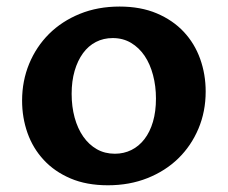

<svg xmlns="http://www.w3.org/2000/svg" viewBox="-20 -547 685 577"><path d="M304.2 9.8Q240.2 9.8 192.1 -10.7Q144 -31.2 111.6 -66.2Q79.1 -101.1 62.7 -147.2Q46.4 -193.4 46.4 -244.6Q46.4 -303.7 67.6 -355.2Q88.9 -406.7 127.4 -445.1Q166 -483.4 220 -505.4Q273.9 -527.3 339.4 -527.3Q402.8 -527.3 451.2 -506.8Q499.5 -486.3 532.2 -451.4Q564.9 -416.5 581.5 -370.1Q598.1 -323.7 598.1 -272Q598.1 -211.9 576.4 -160.4Q554.7 -108.9 515.9 -71Q477.1 -33.2 423.1 -11.7Q369.1 9.8 304.2 9.8ZM325.2 -85Q352.1 -85 374.8 -96.2Q397.5 -107.4 414.1 -128.9Q430.7 -150.4 439.7 -181.2Q448.7 -211.9 448.7 -251Q448.7 -288.1 439.9 -321.3Q431.2 -354.5 414.6 -379.2Q397.9 -403.8 373.8 -418.2Q349.6 -432.6 318.8 -432.6Q291 -432.6 268.3 -420.9Q245.6 -409.2 229.5 -387.2Q213.4 -365.2 204.3 -334.2Q195.3 -303.2 195.3 -265.1Q195.3 -226.6 204.3 -193.6Q213.4 -160.6 230.2 -136.5Q247.1 -112.3 271 -98.6Q294.9 -85 325.2 -85Z"/></svg>

Font: Proza Libre
Style: SemiBold
Weight: 600
Designer: Jasper de Waard
Foundry: Jasper de Waard
Version: Version 1.000; ttfautohint (v1.4.1.8-43bc) -l 8 -r 50 -G 200